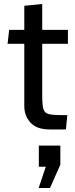

<svg xmlns="http://www.w3.org/2000/svg" viewBox="-20 -640 377 964"><path d="M102 -107V-420H18L26 -490H102V-611L192 -620V-490H321V-420H192V-162Q192 -111 198 -92Q204 -73 223.5 -67.5Q243 -62 295 -62H318L311 10H230Q165 10 133.5 -24Q102 -58 102 -107ZM174 304 210 197H175V91H283V187L231 304Z"/></svg>

Font: Cabin
Style: Regular
Weight: 400
Designer: Pablo Impallari
Foundry: Pablo Impallari. http://www.impallari.com Igino Marini. http://www.ikern.com
Version: Version 2.200